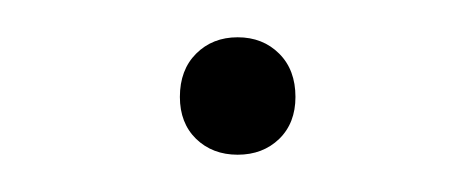

<svg xmlns="http://www.w3.org/2000/svg" viewBox="-20 -331 254 103"><path d="M107.5 -248Q94 -248 85.2 -256.5Q76.5 -265 76.5 -279Q76.5 -293.5 85.2 -302.2Q94 -311 107.5 -311Q121 -311 129.8 -302.2Q138.5 -293.5 138.5 -279Q138.5 -265 129.8 -256.5Q121 -248 107.5 -248Z"/></svg>

Font: Encode Sans SmExp Th
Style: Regular
Weight: 100
Width: 6
Designer: Multiple Designers
Foundry: Impallari Type
Version: Version 3.002; ttfautohint (v1.8.3) -l 8 -r 50 -G 200 -x 14 